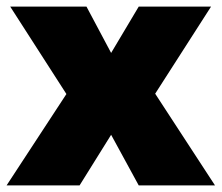

<svg xmlns="http://www.w3.org/2000/svg" viewBox="-21 -564 674 584"><path d="M10 -544H242L317 -403L401 -544H621L451 -279L633 0H401L317 -154L221 0H-1L181 -278Z"/></svg>

Font: Gontserrat ExtraBold
Style: Regular
Weight: 800
Designer: Julieta Ulanovsky
Foundry: Julieta Ulanovsky
Version: Version 6.001